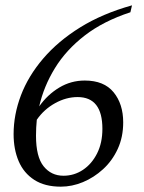

<svg xmlns="http://www.w3.org/2000/svg" viewBox="-20 -690 540 720"><path d="M208 10Q148 10 108.5 -15.5Q69 -41 50 -85.5Q31 -130 31 -187Q31 -260 58.5 -332.5Q86 -405 142 -470.5Q198 -536 281 -587.5Q364 -639 475 -670L469 -644Q368 -611 298 -557Q228 -503 186 -434.5Q144 -366 127 -291Q158 -335 202 -361.5Q246 -388 298 -388Q370 -388 406 -344Q442 -300 442 -231Q442 -176 421.5 -131.5Q401 -87 366.5 -55.5Q332 -24 291 -7Q250 10 208 10ZM115 -181Q115 -102 143.5 -66.5Q172 -31 218 -31Q258 -31 291 -53Q324 -75 344 -114.5Q364 -154 364 -207Q364 -326 271 -326Q228 -326 186.5 -303Q145 -280 118 -241Q115 -211 115 -181Z"/></svg>

Font: Spectral SC
Style: Italic
Weight: 400
Italic angle: -10°
Designer: Jean-Baptiste Levee
Foundry: Production Type
Version: Version 2.001